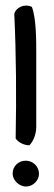

<svg xmlns="http://www.w3.org/2000/svg" viewBox="-20 -650 196 699"><path d="M26 -18C26 5 48 29 75 29C101 29 122 6 122 -17C122 -44 100 -65 74 -65C47 -65 26 -45 26 -18ZM32 -599C39 -449 40 -300 37 -146C45 -133 66 -121 87 -121C101 -135 112 -161 112 -188V-451C112 -506 112 -583 96 -625C68 -638 37 -622 32 -599Z"/></svg>

Font: Snowfall
Style: Regular
Weight: 400
Designer: Jasper
Foundry: Cannot Into Space Fonts
Version: Version 0.9